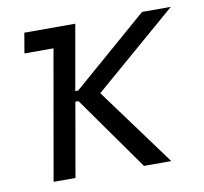

<svg xmlns="http://www.w3.org/2000/svg" viewBox="-64 -589 698 657"><g transform="rotate(-10 285.0 -260.0)"><path d="M49 -450H150L71 0H147L192 -257H203L385 0H480L281 -271L570 -520H470L208 -293H198L238 -520H61Z"/></g></svg>

Font: Fixel Text 20240404
Style: Italic
Weight: 400
Width: 4
Italic angle: -10°
Designer: AlfaBravo + MacPaw
Foundry: Kyrylo Tkachov, Marchela Mozhyna, Serhii Makarenko, Maria Weinstein, Zakhar Kryvoshyya
Version: Version 1.211;Glyphs 3.2 (3225)